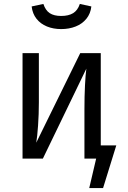

<svg xmlns="http://www.w3.org/2000/svg" viewBox="-20 -812 655 983"><path d="M142.1 -779 202.1 -791.8Q212.8 -759 234.6 -744.6Q256.4 -730.3 293.3 -730.3Q330.8 -730.3 354.4 -744.6Q377.9 -759 388.7 -791.8L447.7 -779Q443.6 -742.1 422.3 -715.9Q401 -689.7 367.4 -676.4Q333.8 -663.1 293.3 -663.1Q253.3 -663.1 220.5 -676.4Q187.7 -689.7 166.9 -715.9Q146.2 -742.1 142.1 -779ZM495.9 -67.7H575.4L507.7 150.8H436.9L472.3 0H412.3V-252.8Q412.3 -319 415.1 -374.6Q417.9 -430.3 422.1 -460.5L199.5 0H95.4V-540H179V-287.7Q179 -227.7 174.9 -169.5Q170.8 -111.3 165.6 -81.5L390.8 -540H495.9Z"/></svg>

Font: Fira Code
Style: Regular
Weight: 400
Designer: Carrois Corporate, Edenspiekermann AG, Nikita Prokopov
Foundry: Carrois Corporate, Edenspiekermann AG, Nikita Prokopov
Version: Version 5.002